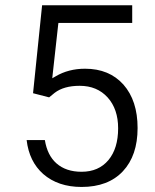

<svg xmlns="http://www.w3.org/2000/svg" viewBox="-20 -724 602 746"><path d="M108.4 -361.8 143.6 -703.6H493.7V-634.8H213.4H207L206.1 -628.4L184.6 -434.6L183.1 -419.9L195.8 -427.2Q246.1 -457 310.5 -457Q404.3 -457 459.5 -395.5Q514.6 -333 514.6 -226.6Q514.6 -119.6 457.5 -58.6Q400.4 2.4 296.9 2.4Q205.6 2.4 147.9 -47.9Q93.3 -96.2 83.5 -179.7H154.3Q159.2 -149.9 170.4 -127.4Q181.6 -105 199.2 -89.4Q236.3 -56.6 296.9 -56.6Q363.3 -56.6 401.4 -102.1Q439 -147.5 439 -225.6Q439 -299.8 398.4 -345.2Q357.4 -390.6 289.6 -390.6Q228 -390.6 192.4 -363.3L170.9 -345.7Z"/></svg>

Font: Vazir Light
Style: Light
Weight: 300
Designer: Saber Rastikerdar
Foundry: Saber Rastikerdar
Version: Version 30.0.0